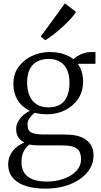

<svg xmlns="http://www.w3.org/2000/svg" viewBox="-20 -862 599 1140"><path d="M251 258Q197.5 258 155.8 248.2Q114 238.5 85.8 220Q57.5 201.5 43 175Q28.5 148.5 28.5 115Q28.5 83 41.5 57.2Q54.5 31.5 76.5 13Q98.5 -5.5 125 -15.5Q102.5 -26.5 89.2 -46Q76 -65.5 76 -96.5Q76 -120 87.8 -140.8Q99.5 -161.5 117.8 -177.8Q136 -194 156.5 -204Q107.5 -229 83.5 -269.5Q59.5 -310 59.5 -364Q59.5 -423.5 90.8 -465.8Q122 -508 171.2 -530.5Q220.5 -553 273.5 -553Q322 -553 357.8 -541Q393.5 -529 416.5 -510.5Q427.5 -523.5 457.8 -538.2Q488 -553 521.5 -553H547L546.5 -483H442Q451 -471.5 458 -455.5Q465 -439.5 469.2 -420.2Q473.5 -401 473.5 -378.5Q473.5 -319 444 -275.2Q414.5 -231.5 366 -207.5Q317.5 -183.5 260.5 -183.5Q241 -183.5 222 -185.8Q203 -188 186 -192Q170.5 -180.5 157 -163Q143.5 -145.5 143.5 -122.5Q143.5 -86.5 166.5 -75Q189.5 -63.5 242.5 -63.5L369.5 -63Q427.5 -63 464 -47.2Q500.5 -31.5 518 -3.8Q535.5 24 535.5 60.5Q535.5 103 514.2 138.8Q493 174.5 454.8 201.2Q416.5 228 364.8 243Q313 258 251 258ZM258 216Q313 216 359.2 199.2Q405.5 182.5 433.2 152.8Q461 123 461 83.5Q461 59 453 40.5Q445 22 421.2 11.8Q397.5 1.5 350.5 1.5H229.5Q207 1.5 188 0.5Q169 -0.5 154.5 -4Q133 12.5 120.2 37.5Q107.5 62.5 107.5 100.5Q107.5 138 123.8 163.5Q140 189 173.2 202.5Q206.5 216 258 216ZM267.5 -224.5Q330.5 -224.5 361.5 -262Q392.5 -299.5 392.5 -371Q392.5 -417 377.8 -448.5Q363 -480 335.5 -496Q308 -512 269 -512Q231.5 -512 202.8 -497.8Q174 -483.5 157.5 -452.8Q141 -422 141 -371.5Q141 -329.5 154.2 -296.2Q167.5 -263 195.8 -243.8Q224 -224.5 267.5 -224.5ZM248 -623.5 222 -645 365.5 -842 431.5 -791.5Q421.5 -774 399 -749.5Q376.5 -725 348.5 -699.8Q320.5 -674.5 294 -654.2Q267.5 -634 249 -623.5Z"/></svg>

Font: Merriweather 60pt Light
Style: Regular
Weight: 300
Version: Version 2.100